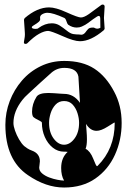

<svg xmlns="http://www.w3.org/2000/svg" viewBox="-20 -825 577 857"><path d="M266 12Q185 12 105 -43Q4 -111 4 -268Q4 -323 23.5 -374Q43 -425 78 -465.5Q113 -506 161.5 -529.5Q210 -553 267 -553Q348 -553 401 -518.5Q454 -484 490 -415Q506 -385 514.5 -350.5Q523 -316 523 -276Q523 -200 493 -134Q463 -68 405.5 -28Q348 12 266 12ZM266 -19Q253 -41 253 -75Q253 -121 282 -147Q277 -148 273 -148Q269 -148 266 -148Q238 -148 215.5 -166Q193 -184 180 -213.5Q167 -243 167 -277Q167 -281 158 -285.5Q149 -290 139 -295.5Q129 -301 126 -307Q123 -315 123 -326Q123 -361 143 -393Q154 -410 196 -410Q206 -410 220.5 -409Q235 -408 248.5 -407Q262 -406 266 -406Q309 -406 337 -366Q335 -395 333.5 -424.5Q332 -454 330 -483Q323 -522 267 -522Q234 -522 209 -500Q184 -478 159 -455Q129 -427 108.5 -408.5Q88 -390 80 -379Q40 -328 40 -276Q40 -262 47 -242Q54 -222 65 -203Q76 -184 88 -173Q94 -168 102.5 -162.5Q111 -157 122 -153Q158 -140 158 -105Q158 -100 156.5 -90.5Q155 -81 155 -77Q155 -62 168 -51Q181 -40 199.5 -33Q218 -26 236.5 -22.5Q255 -19 266 -19ZM266 -179Q292 -179 312.5 -206.5Q333 -234 333 -277Q333 -297 326 -319.5Q319 -342 304.5 -358Q290 -374 266 -374Q243 -374 228 -358Q213 -342 206 -319.5Q199 -297 199 -277Q199 -234 219.5 -206.5Q240 -179 266 -179ZM413 -83Q414 -83 416 -85Q492 -161 492 -276Q492 -278 490 -278Q490 -278 461 -260Q431 -241 411 -241Q383 -241 364 -272Q365 -255 366.5 -237.5Q368 -220 368 -203Q368 -175 362 -161Q383 -150 396 -117Q409 -83 413 -83ZM94 -629Q85 -629 87 -639Q92 -663 91 -677Q90 -691 90 -693L87 -737Q89 -743 90 -744Q146 -792 199 -792Q229 -792 277 -770Q328 -747 341 -747Q355 -747 376.5 -762Q398 -777 431 -802Q436 -806 442 -804Q447 -802 447 -795L444 -745L447 -697Q446 -693 443 -690Q385 -641 337 -641Q310 -641 259 -664Q207 -687 195 -687Q178 -687 154.5 -674Q131 -661 102 -632Q99 -629 94 -629ZM343 -670Q352 -670 360 -679Q368 -690 374 -696Q380 -702 396 -702Q400 -702 404 -699.5Q408 -697 415 -697Q421 -697 428 -701Q428 -731 427.5 -742.5Q427 -754 421 -754Q418 -754 413 -751Q393 -738 383 -730Q373 -722 360 -714Q355 -711 345 -706.5Q335 -702 322 -702Q313 -702 303.5 -705Q294 -708 284 -715Q280 -719 276.5 -730.5Q273 -742 267 -745Q216 -768 192 -768Q180 -768 168.5 -761.5Q157 -755 159 -743Q161 -735 153.5 -728Q146 -721 129 -711Q122 -707 122 -703Q122 -699 127.5 -697.5Q133 -696 139 -696Q149 -696 152 -700Q181 -721 211 -721Q231 -721 246.5 -711Q262 -701 277 -689Q294 -675 307 -673Q320 -671 333 -671Q335 -671 337.5 -670.5Q340 -670 343 -670Z"/></svg>

Font: Moo Lah Lah
Style: Regular
Weight: 400
Designer: Robert E. Leuschke
Foundry: Robert E. Leuschke
Version: Version 1.010; ttfautohint (v1.8.3)